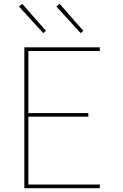

<svg xmlns="http://www.w3.org/2000/svg" viewBox="-20 -982 640 1002"><path d="M107 0V-735H501V-716H128V-392H441V-373H128V-19H501V0ZM401 -809 274 -948 291 -962 415 -821ZM206 -809 79 -948 96 -962 220 -821Z"/></svg>

Font: Iosevka Aile Thin
Style: Regular
Weight: 100
Designer: Belleve Invis
Foundry: Belleve Invis
Version: Version 31.1.0; ttfautohint (v1.8.4)